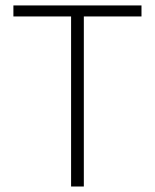

<svg xmlns="http://www.w3.org/2000/svg" viewBox="-20 -679 564 699"><path d="M238.8 0V-619.1H28.8V-659.2H495.1V-619.1H285.2V0Z"/></svg>

Font: SourceSansPro-Light
Style: Regular
Weight: 300
Designer: Paul D. Hunt
Foundry: Adobe Systems Incorporated
Version: Version 2.020;PS 2.0;hotconv 1.0.86;makeotf.lib2.5.63406